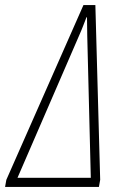

<svg xmlns="http://www.w3.org/2000/svg" viewBox="-77 -737 488 757"><path d="M-57 0H313L318 -28L299 -717H252L-52 -28ZM-8 -36 235 -597C248 -626 254 -644 264 -669H266C267 -639 266 -630 267 -596L281 -36Z"/></svg>

Font: Noto Sans ExtraCondensed ExtraLight
Style: Italic
Weight: 200
Width: 2
Italic angle: -12°
Designer: Monotype Design Team
Foundry: Monotype Imaging Inc.
Version: Version 2.013